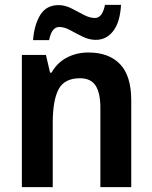

<svg xmlns="http://www.w3.org/2000/svg" viewBox="-20 -770 627 790"><path d="M344 -554Q428 -554 474 -506Q520 -458 520 -357V0H393V-327Q393 -387 373.5 -417.5Q354 -448 309 -448Q245 -448 221 -402.5Q197 -357 197 -264V0H70V-544H169L186 -471H192Q215 -512 255 -533Q295 -554 344 -554ZM116 -605Q121 -669 146 -709Q171 -749 221 -749Q248 -749 274 -735.5Q300 -722 324.5 -709Q349 -696 371 -696Q401 -696 412 -750H478Q474 -679 446 -642.5Q418 -606 374 -606Q347 -606 320.5 -619Q294 -632 269.5 -645.5Q245 -659 224 -659Q209 -659 198.5 -646.5Q188 -634 182 -605Z"/></svg>

Font: Noto Sans Bengali SemiCondensed SemiBold
Style: Regular
Weight: 600
Width: 4
Designer: Joana Ranito - Universal Thirst; Jelle Bosma - Monotype Design Team
Foundry: Universal Thirst ehf.
Version: Version 3.000; ttfautohint (v1.8.4.7-5d5b)